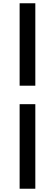

<svg xmlns="http://www.w3.org/2000/svg" viewBox="-20 -871 336 1174"><path d="M100 -347H196V-851H100ZM100 283H196V-234H100Z"/></svg>

Font: Genne Gothic Bold
Style: Regular
Weight: 700
Designer: Ryoko NISHIZUKA (kana & ideographs); Paul D. Hunt (Latin, Greek & Cyrillic); Wenlong ZHANG (bopomofo); Sandoll Communica
Foundry: Adobe Systems Incorporated
Version: Version 1.004;PS 1.004;hotconv 16.6.51;makeotf.lib2.5.65220